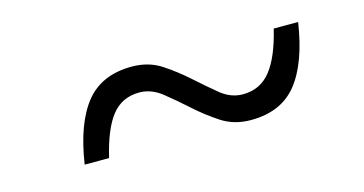

<svg xmlns="http://www.w3.org/2000/svg" viewBox="-34 -504 649 342"><g transform="rotate(-15 291.0 -333.5)"><path d="M398 -260Q367 -260 343.5 -275.5Q320 -291 299.5 -309.5Q279 -328 259.5 -343.5Q240 -359 218 -359Q186 -359 167 -335Q148 -311 136 -260H91Q102 -333 131.5 -370Q161 -407 217 -407Q248 -407 271.5 -391.5Q295 -376 315.5 -357.5Q336 -339 355 -323.5Q374 -308 396 -308Q428 -308 447.5 -332.5Q467 -357 479 -407H524Q513 -334 483.5 -297Q454 -260 398 -260Z"/></g></svg>

Font: Celebes Light
Style: Italic
Weight: 300
Italic angle: -10°
Designer: Anugrah Pasau
Foundry: Lafontype
Version: Version 1.000; ttfautohint (v1.8.4)